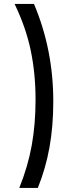

<svg xmlns="http://www.w3.org/2000/svg" viewBox="-20 -818 338 957"><path d="M245.6 -312.5Q245.6 -189.5 226.8 -84.2Q208 21 168.5 118.7H76.2Q119.6 10.7 138.4 -94.5Q157.2 -199.7 157.2 -321.3Q157.2 -451.7 133.1 -566.9Q108.9 -682.1 52.7 -798.3H149.4Q245.6 -570.8 245.6 -312.5Z"/></svg>

Font: Kawthoolei
Style: Bold
Weight: 700
Designer: Moe Zed
Foundry: Moe Zed
Version: Version 1.000;July 10, 2024;FontCreator 14.0.0.2901 32-bit